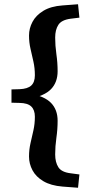

<svg xmlns="http://www.w3.org/2000/svg" viewBox="-20 -760 430 903"><path d="M34 -277V-339.5L71.5 -340.5Q110 -342 127 -357.8Q144 -373.5 144 -406Q144 -439.5 137.2 -470Q130.5 -500.5 123.5 -530.5Q116.5 -560.5 116.5 -593Q116.5 -626.5 132.8 -657.2Q149 -688 184 -709.2Q219 -730.5 274 -734.5L347 -740L353.5 -677L312.5 -672Q269.5 -666.5 254.5 -643.2Q239.5 -620 239.5 -583.5Q239.5 -545.5 245.2 -505.2Q251 -465 251 -425Q251 -373 220 -340.8Q189 -308.5 118.5 -296V-320.5Q189 -308 220 -276Q251 -244 251 -192Q251 -152 245.2 -111.8Q239.5 -71.5 239.5 -33.5Q239.5 3 254.5 26.5Q269.5 50 312.5 55L353.5 60.5L347 123L274 117.5Q219 113 184 92.2Q149 71.5 132.8 40.8Q116.5 10 116.5 -23.5Q116.5 -56.5 123.5 -86.8Q130.5 -117 137.2 -147.2Q144 -177.5 144 -211Q144 -243 127 -259.2Q110 -275.5 71.5 -276Z"/></svg>

Font: Newsreader 7pt Medium
Style: Regular
Weight: 500
Designer: Hugues Gentile
Foundry: Production Type
Version: Version 1.003